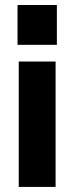

<svg xmlns="http://www.w3.org/2000/svg" viewBox="-20 -740 293 756"><path d="M198.9 -4V-497.7H53.8V-4ZM203.9 -563.5V-720.3H49V-563.5Z"/></svg>

Font: Diatome
Style: Bold
Weight: 700
Designer: 15.100.17
Foundry: 15.100.17
Version: Version 1.004;Fontself Maker 3.5.8